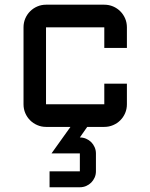

<svg xmlns="http://www.w3.org/2000/svg" viewBox="-20 -540 640 817"><path d="M199.2 112.8 279.8 0H175.8Q156.2 0 138.7 -7.6Q121.1 -15.1 108.2 -28.1Q95.2 -41 87.6 -58.6Q80.1 -76.2 80.1 -96.2V-423.8Q80.1 -443.8 87.6 -461.4Q95.2 -479 108.2 -491.9Q121.1 -504.9 138.7 -512.5Q156.2 -520 175.8 -520H423.8Q443.8 -520 461.4 -512.5Q479 -504.9 491.9 -491.9Q504.9 -479 512.5 -461.4Q520 -443.8 520 -423.8V-335.9H423.8V-423.8H175.8V-96.2H423.8V-184.1H520V-96.2Q520 -76.2 512.5 -58.6Q504.9 -41 491.9 -28.1Q479 -15.1 461.4 -7.6Q443.8 0 423.8 0H351.1L319.8 44.9Q334 44.9 346.4 50.3Q358.9 55.7 368.2 64.9Q377.4 74.2 382.8 86.7Q388.2 99.1 388.2 112.8V189Q388.2 203.1 382.8 215.3Q377.4 227.5 368.2 236.8Q358.9 246.1 346.4 251.5Q334 256.8 319.8 256.8H190.9V189H319.8V112.8Z"/></svg>

Font: Aldrich [RUS by Daymarius]
Style: Regular
Weight: 400
Designer: Matthew Desmond
Foundry: Matthew Desmond
Version: Version 1.002 August 24, 2018